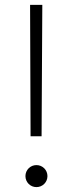

<svg xmlns="http://www.w3.org/2000/svg" viewBox="-20 -765 295 785"><path d="M105 -208H150L153 -745H103ZM84 -45C84 -20 104 0 129 0C154 0 174 -20 174 -45C174 -70 154 -90 129 -90C104 -90 84 -70 84 -45Z"/></svg>

Font: Mluvka ExtraLight
Style: Regular
Weight: 200
Designer: Modified by Jiří Krblich, Original typeface by Gumpita Rahayu
Foundry: Gumpita Rahayu & Jiří Krblich
Version: Version 2.000;Glyphs 3.1.1 (3134)